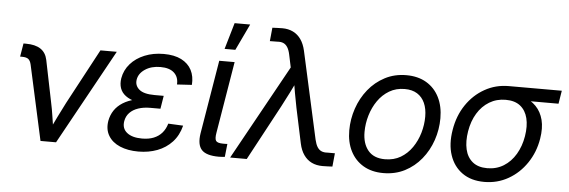

<svg xmlns="http://www.w3.org/2000/svg" viewBox="-48 -887 3116 1051"><g transform="rotate(5 1509.5 -361.5)"><path d="M200.2 0 109.9 -411.6Q105 -433.1 94 -441.7Q83 -450.2 60.1 -450.2H48.8L61 -523.4H74.7Q126 -523.4 155.3 -503.9Q184.6 -484.4 192.9 -444.8L238.8 -219.7Q247.6 -179.2 253.4 -139.2Q259.3 -99.1 265.6 -60.1H243.2Q262.2 -99.6 281.5 -139.6Q300.8 -179.7 321.8 -219.7L483.9 -522.5H573.7L285.6 0Z M738.3 11.2Q680.2 11.2 637.2 -7.1Q594.2 -25.4 573.5 -60.1Q552.7 -94.7 560.5 -142.1Q566.4 -174.3 583.5 -200Q600.6 -225.6 629.4 -243.7Q658.2 -261.7 698 -271.2Q737.8 -280.8 788.1 -280.8H846.7L838.9 -232.9H782.7Q746.1 -232.9 717.3 -223.1Q688.5 -213.4 670.4 -194.6Q652.3 -175.8 647.5 -148.4Q640.6 -107.9 669.2 -84.7Q697.8 -61.5 752.4 -61.5Q789.6 -61.5 816.7 -72.5Q843.8 -83.5 861.8 -104.2Q879.9 -125 888.7 -155.3L970.7 -151.4Q957 -97.2 923.6 -61Q890.1 -24.9 842.5 -6.8Q794.9 11.2 738.3 11.2ZM789.1 -250.5Q739.3 -250.5 703.1 -259.5Q667 -268.6 644.8 -285.2Q622.6 -301.8 614.3 -325.9Q606 -350.1 610.8 -380.4Q618.7 -425.8 648.9 -460.2Q679.2 -494.6 726.3 -513.9Q773.4 -533.2 831.5 -533.2Q889.6 -533.2 928 -513.7Q966.3 -494.1 984.4 -459.5Q1002.4 -424.8 999 -377.9L917.5 -373Q920.4 -412.6 895.3 -436.5Q870.1 -460.4 819.3 -460.4Q769.5 -460.4 735.1 -437.5Q700.7 -414.6 695.3 -379.9Q690.4 -347.7 715.6 -326.2Q740.7 -304.7 800.3 -304.7H850.6L841.8 -250.5Z M1180.2 1Q1110.8 1 1085.2 -27.1Q1059.6 -55.2 1069.3 -117.2L1136.7 -522.5H1221.2L1155.8 -128.9Q1149.9 -95.2 1158.2 -83.7Q1166.5 -72.3 1197.3 -72.3Q1203.6 -72.3 1210 -72.3Q1216.3 -72.3 1220.7 -72.8L1212.9 -1Q1206.1 -0.5 1197.5 0.2Q1189 1 1180.2 1ZM1160.2 -589.8 1202.6 -734.9H1288.1L1219.2 -589.8Z M1242.2 0 1529.8 -520 1515.1 -589.4Q1509.8 -614.7 1500.5 -629.4Q1491.2 -644 1477.8 -649.9Q1464.4 -655.8 1444.8 -654.3L1403.3 -653.8L1410.6 -728Q1422.4 -728.5 1436.3 -729.2Q1450.2 -730 1464.8 -730Q1498.5 -730 1524.4 -717.3Q1550.3 -704.6 1567.9 -679.7Q1585.4 -654.8 1593.8 -617.7L1699.7 -138.2Q1705.6 -112.8 1714.8 -98.1Q1724.1 -83.5 1737.8 -77.6Q1751.5 -71.8 1770 -73.2H1811.5L1804.2 0.5Q1792.5 1 1778.8 1.7Q1765.1 2.4 1750 2.4Q1715.8 2.4 1689.9 -10.3Q1664.1 -22.9 1646.5 -48.1Q1628.9 -73.2 1621.1 -109.9L1580.1 -302.7Q1571.8 -343.3 1564.9 -383.1Q1558.1 -422.9 1551.8 -461.9H1576.2Q1557.1 -422.9 1537.4 -382.8Q1517.6 -342.8 1496.1 -302.7L1333.5 0Z M2084.5 11.7Q2020.5 11.7 1974.6 -15.4Q1928.7 -42.5 1903.8 -91.3Q1878.9 -140.1 1878.9 -205.1Q1878.9 -267.1 1898.9 -325.9Q1918.9 -384.8 1956.5 -431.4Q1994.1 -478 2046.9 -505.6Q2099.6 -533.2 2164.6 -533.2Q2228.5 -533.2 2274.7 -505.9Q2320.8 -478.5 2345.5 -429.2Q2370.1 -379.9 2370.1 -314.5Q2370.1 -252 2350.1 -193.4Q2330.1 -134.8 2292.2 -88.4Q2254.4 -42 2201.9 -15.1Q2149.4 11.7 2084.5 11.7ZM2086.9 -64.5Q2135.7 -64.5 2172.9 -86.4Q2210 -108.4 2235.4 -145.3Q2260.7 -182.1 2273.7 -226.6Q2286.6 -271 2286.6 -315.9Q2286.6 -358.9 2272.5 -390.6Q2258.3 -422.4 2230.7 -439.7Q2203.1 -457 2162.1 -457Q2114.7 -457 2077.6 -435.1Q2040.5 -413.1 2015.1 -376.5Q1989.7 -339.8 1976.3 -294.9Q1962.9 -250 1962.9 -203.6Q1962.9 -140.1 1994.1 -102.3Q2025.4 -64.5 2086.9 -64.5Z M2639.2 11.7Q2566.9 11.7 2518.3 -22.7Q2469.7 -57.1 2449.5 -117.7Q2429.2 -178.2 2442.4 -256.8Q2455.1 -335.4 2495.4 -395Q2535.6 -454.6 2595.7 -488.5Q2655.8 -522.5 2727.5 -522.5H3019L3007.3 -450.2H2809.6L2717.8 -446.3Q2668 -446.3 2628.2 -422.4Q2588.4 -398.4 2562.5 -355.7Q2536.6 -313 2527.3 -256.8Q2518.1 -200.7 2528.1 -157.2Q2538.1 -113.8 2568.4 -89.1Q2598.6 -64.5 2648.9 -64.5Q2699.2 -64.5 2739 -89.1Q2778.8 -113.8 2804.7 -157.5Q2830.6 -201.2 2839.8 -256.8Q2849.1 -313.5 2838.6 -356Q2828.1 -398.4 2798.1 -422.4Q2768.1 -446.3 2717.8 -446.3L2721.2 -485.4Q2772 -485.4 2813.2 -470.9Q2854.5 -456.5 2882.8 -427.2Q2911.1 -397.9 2922.4 -354Q2933.6 -310.1 2923.8 -250.5Q2911.6 -175.8 2871.3 -116.2Q2831.1 -56.6 2771.2 -22.5Q2711.4 11.7 2639.2 11.7Z"/></g></svg>

Font: Inter 28pt
Style: Italic
Weight: 400
Italic angle: -9.3988°
Designer: Rasmus Andersson
Foundry: rsms
Version: Version 4.001;git-66647c0bb